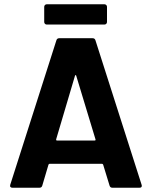

<svg xmlns="http://www.w3.org/2000/svg" viewBox="-20 -879 711 899"><path d="M493 -10 463 -108Q461 -112 458 -112H212Q209 -112 207 -108L178 -10Q175 0 165 0H38Q32 0 29 -3.5Q26 -7 28 -14L244 -690Q247 -700 257 -700H414Q424 -700 427 -690L643 -14Q644 -12 644 -9Q644 0 633 0H506Q496 0 493 -10ZM247 -221H423Q429 -221 427 -227L337 -524Q336 -528 334 -527.5Q332 -527 331 -524L243 -227Q242 -221 247 -221ZM187 -776V-847Q187 -852 190.5 -855.5Q194 -859 199 -859H469Q474 -859 477.5 -855.5Q481 -852 481 -847V-776Q481 -771 477.5 -767.5Q474 -764 469 -764H199Q194 -764 190.5 -767.5Q187 -771 187 -776Z"/></svg>

Font: Amber EN
Style: Bold
Weight: 700
Designer: Jeremy Tribby
Foundry: Tribby Type
Version: Version 1.408 November 24, 2021